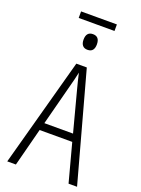

<svg xmlns="http://www.w3.org/2000/svg" viewBox="-187 -1109 873 1189"><g transform="rotate(20 250.0 -514.5)"><path d="M20 0 215 -715H284L480 0H424L357 -251H142L77 0ZM225 -570 155 -301H344L273 -570Q267 -594 260.5 -619Q254 -644 249 -668Q239 -621 225 -570ZM250 -819Q228 -819 217 -832.5Q206 -846 206 -870Q206 -922 250 -922Q294 -922 294 -870Q294 -846 283.5 -832.5Q273 -819 250 -819ZM132 -986V-1029H368V-986Z"/></g></svg>

Font: Noto Sans Mono ExtraCondensed Light
Style: Regular
Weight: 300
Width: 2
Designer: Monotype Design Team
Foundry: Monotype Imaging Inc.
Version: Version 2.014; ttfautohint (v1.8.4.7-5d5b)